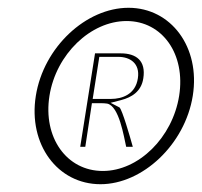

<svg xmlns="http://www.w3.org/2000/svg" viewBox="-20 -482 518 493"><path d="M72 -236C52 -111 128 -9 238 -9C346 -9 455 -111 475 -236C495 -361 419 -462 310 -462C201 -462 92 -361 72 -236ZM107 -236C124 -343 213 -428 305 -428C397 -428 457 -343 440 -236C423 -129 336 -43 244 -43C151 -43 90 -129 107 -236ZM186 -105H199L216 -217H237C243 -217 250 -217 255 -216C286 -210 298 -131 304 -105H321C313 -134 294 -199 287 -206L264 -218L291 -225C318 -232 343 -247 348 -281C355 -326 330 -345 290 -345H224ZM218 -228 235 -336H284C313 -336 340 -320 334 -281C328 -240 294 -228 265 -228Z"/></svg>

Font: Charger Sport
Style: ExLitNrwObl
Weight: 200
Designer: Jasper
Foundry: Cannot Into Space Fonts
Version: Version 1.1